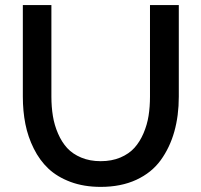

<svg xmlns="http://www.w3.org/2000/svg" viewBox="-20 -730 792 755"><path d="M376 4.9Q310.1 4.9 257.6 -14.6Q205.1 -34.2 170.4 -66.9Q135.7 -99.6 112.8 -145.8Q89.8 -191.9 79.8 -242.4Q69.8 -293 69.8 -350.1V-710H182.1V-350.1Q182.1 -309.6 188 -273.7Q193.8 -237.8 208.3 -204.6Q222.7 -171.4 244.1 -147.9Q265.6 -124.5 299.3 -110.4Q333 -96.2 376 -96.2Q419.4 -96.2 453.4 -110.6Q487.3 -125 508.8 -148.9Q530.3 -172.9 544.4 -206.1Q558.6 -239.3 564.2 -274.7Q569.8 -310.1 569.8 -350.1V-710H683.1V-350.1Q683.1 -275.4 665.5 -212.6Q647.9 -149.9 612.1 -100.3Q576.2 -50.8 515.9 -22.9Q455.6 4.9 376 4.9Z"/></svg>

Font: Rawline SemiBold
Style: Regular
Weight: 600
Designer: Matt McInerney, Pablo Impallari, Rodrigo Fuenzalida
Foundry: Matt McInerney, Pablo Impallari, Rodrigo Fuenzalida
Version: Version 4.020;PS 004.020;hotconv 1.0.88;makeotf.lib2.5.64775